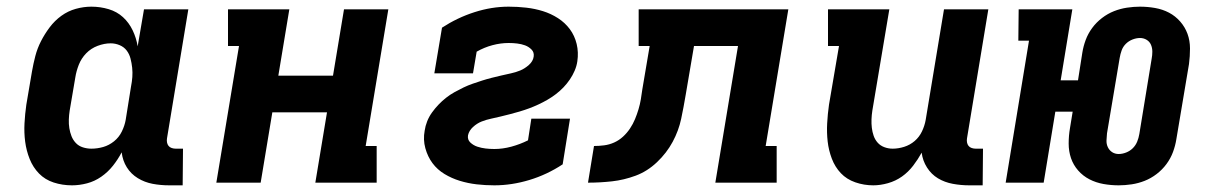

<svg xmlns="http://www.w3.org/2000/svg" viewBox="-20 -548 3640 576"><path d="M196 8Q167 8 141 -0.5Q115 -9 97 -27.5Q79 -46 69 -71Q59 -96 55.5 -123Q52 -150 53.5 -178Q55 -206 59 -234L76 -334Q80 -357 86 -380Q92 -403 103 -424.5Q114 -446 129 -466Q144 -486 164 -500.5Q184 -515 207.5 -521.5Q231 -528 254 -528Q281 -528 306 -520.5Q331 -513 349 -496.5Q367 -480 378 -457Q389 -434 393 -409L412 -520H545L481 -133Q480 -127 481 -121Q482 -115 485.5 -110.5Q489 -106 495 -104Q501 -102 507 -102H529L528 8H488Q462 8 438 3.5Q414 -1 393.5 -13.5Q373 -26 360.5 -46Q348 -66 345 -91Q334 -70 319 -51Q304 -32 284 -18Q264 -4 241 2Q218 8 196 8ZM254 -102Q272 -102 289.5 -107Q307 -112 322 -124Q337 -136 345.5 -153.5Q354 -171 357 -188L373 -288Q376 -303 377 -317Q378 -331 376.5 -345Q375 -359 371.5 -372.5Q368 -386 360 -396.5Q352 -407 339 -412.5Q326 -418 312 -418Q293 -418 273 -410.5Q253 -403 238.5 -388Q224 -373 216.5 -354Q209 -335 206 -316L189 -216Q187 -203 186.5 -189.5Q186 -176 188 -163.5Q190 -151 194.5 -139.5Q199 -128 207.5 -119Q216 -110 228.5 -106Q241 -102 254 -102Z M629 0 697 -410H664V-520H848L815 -321H979L1012 -520H1145L1077 -110H1110V0H926L961 -211H797L762 0Z M1463 8Q1436 8 1410 5Q1384 2 1359.5 -5.5Q1335 -13 1313.5 -26Q1292 -39 1277.5 -58.5Q1263 -78 1256 -103.5Q1249 -129 1254 -156Q1256 -170 1261.5 -184Q1267 -198 1276 -210.5Q1285 -223 1295.5 -234Q1306 -245 1318 -254.5Q1330 -264 1343.5 -271.5Q1357 -279 1370.5 -285.5Q1384 -292 1398.5 -297Q1413 -302 1427 -306.5Q1441 -311 1455 -314.5Q1469 -318 1484 -321.5Q1499 -325 1513 -328Q1527 -331 1540.5 -336.5Q1554 -342 1566.5 -353Q1579 -364 1581 -378Q1583 -391 1574.5 -399.5Q1566 -408 1555 -412Q1544 -416 1531.5 -417.5Q1519 -419 1506 -419Q1482 -419 1457.5 -412.5Q1433 -406 1410 -393L1399 -328H1283L1306 -465Q1352 -495 1403.5 -511.5Q1455 -528 1506 -528Q1533 -528 1559 -525Q1585 -522 1609 -514.5Q1633 -507 1654 -493.5Q1675 -480 1689.5 -460.5Q1704 -441 1710 -416Q1716 -391 1712 -364Q1710 -350 1704 -336Q1698 -322 1689.5 -309.5Q1681 -297 1670.5 -286Q1660 -275 1647.5 -265.5Q1635 -256 1622 -248.5Q1609 -241 1595 -234.5Q1581 -228 1567.5 -223Q1554 -218 1539 -213.5Q1524 -209 1510 -205.5Q1496 -202 1482 -198.5Q1468 -195 1453.5 -192Q1439 -189 1425 -183.5Q1411 -178 1399 -167Q1387 -156 1384 -142Q1382 -129 1391 -120.5Q1400 -112 1412 -108Q1424 -104 1437 -102.5Q1450 -101 1463 -101Q1488 -101 1514 -108Q1540 -115 1564 -127L1574 -192H1690L1668 -55Q1621 -24 1568 -8Q1515 8 1463 8Z M1744 0 1762 -110Q1777 -110 1792.5 -112Q1808 -114 1822.5 -120.5Q1837 -127 1849 -138Q1861 -149 1870 -162.5Q1879 -176 1885 -190.5Q1891 -205 1895.5 -220Q1900 -235 1902.5 -250Q1905 -265 1907 -280L1929 -410H1896V-520H2345L2277 -110H2310V0H2126L2194 -410H2062L2037 -263Q2031 -227 2023.5 -191.5Q2016 -156 1998 -122.5Q1980 -89 1951 -61.5Q1922 -34 1887 -21Q1852 -8 1816 -4Q1780 0 1744 0Z M2600 8Q2572 8 2546 -1Q2520 -10 2502.5 -28.5Q2485 -47 2475.5 -72Q2466 -97 2463 -123.5Q2460 -150 2461.5 -178Q2463 -206 2467 -234L2497 -410H2464V-520H2648L2597 -216Q2595 -203 2594.5 -190Q2594 -177 2595.5 -164.5Q2597 -152 2601 -140.5Q2605 -129 2613 -120Q2621 -111 2633 -106.5Q2645 -102 2658 -102Q2675 -102 2692.5 -107.5Q2710 -113 2724 -125Q2738 -137 2746 -154Q2754 -171 2757 -188L2812 -520H2945L2881 -133Q2880 -127 2881 -121Q2882 -115 2885.5 -110.5Q2889 -106 2895 -104Q2901 -102 2907 -102H2929L2928 8H2888Q2863 8 2838.5 3.5Q2814 -1 2794 -13Q2774 -25 2761 -45.5Q2748 -66 2745 -90Q2734 -70 2719.5 -51Q2705 -32 2686 -18.5Q2667 -5 2644 1.5Q2621 8 2600 8Z M3336 8Q3313 8 3290.5 4Q3268 0 3248.5 -10Q3229 -20 3214.5 -36.5Q3200 -53 3193 -73.5Q3186 -94 3186 -117.5Q3186 -141 3190 -164L3198 -213H3146L3111 0H2997L3067 -426H3035L3036 -520H3197L3162 -307H3214L3227 -390Q3230 -409 3237 -428Q3244 -447 3256.5 -464Q3269 -481 3286 -494Q3303 -507 3322 -514.5Q3341 -522 3361 -525Q3381 -528 3400 -528Q3423 -528 3445.5 -524Q3468 -520 3487 -510Q3506 -500 3520.5 -483.5Q3535 -467 3542.5 -446.5Q3550 -426 3550 -402.5Q3550 -379 3547 -356L3509 -130Q3506 -111 3499 -92Q3492 -73 3479.5 -56Q3467 -39 3450 -26Q3433 -13 3414 -5.5Q3395 2 3375 5Q3355 8 3336 8ZM3336 -86Q3347 -86 3358.5 -90.5Q3370 -95 3378.5 -103.5Q3387 -112 3391.5 -123Q3396 -134 3398 -146L3435 -372Q3437 -382 3437 -393Q3437 -404 3433 -413.5Q3429 -423 3420 -428.5Q3411 -434 3400 -434Q3389 -434 3377.5 -429.5Q3366 -425 3357.5 -416.5Q3349 -408 3345 -397Q3341 -386 3339 -374L3301 -148Q3300 -138 3299.5 -127Q3299 -116 3303.5 -106.5Q3308 -97 3316.5 -91.5Q3325 -86 3336 -86Z"/></svg>

Font: Iosevka HT Extrabold Extended
Style: Italic
Weight: 800
Width: 7
Italic angle: -9°
Monospace: yes
Designer: Belleve Invis
Foundry: Belleve Invis
Version: Version 32.3.0; ttfautohint (v1.8.4)